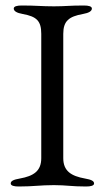

<svg xmlns="http://www.w3.org/2000/svg" viewBox="-20 -673 380 698"><path d="M48 5C102 5 126 0 176 0C222 0 239 5 293 5C310 5 322 2 322 -6C322 -15 312 -20 289 -24C239 -33 210 -51 210 -98V-550C210 -597 231 -613 281 -622C304 -626 314 -633 314 -642C314 -650 302 -653 285 -653C231 -653 219 -650 176 -650C130 -650 113 -653 59 -653C42 -653 30 -650 30 -642C30 -633 40 -626 63 -622C113 -613 130 -597 130 -550V-98C130 -51 102 -33 52 -24C29 -20 19 -15 19 -6C19 2 31 5 48 5Z"/></svg>

Font: Garamond-Math
Style: Regular
Weight: 400
Version: Version 2019-08-16